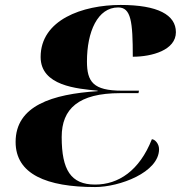

<svg xmlns="http://www.w3.org/2000/svg" viewBox="-20 -744 730 775"><path d="M364 11C462 11 622 -48 622 -142C622 -164 605 -182 593 -182C543 -55 458 1 364 1C266 1 229 -58 229 -191C229 -305 297 -368 465 -368H539L541 -378H472C356 -378 331 -414 331 -496C331 -616 374 -714 457 -714C509 -714 516 -657 516 -515C594 -515 690 -542 690 -614C690 -684 617 -724 467 -724C313 -724 144 -664 144 -514C144 -397 292 -386 374 -378V-376C192 -364 43 -318 43 -171C43 -41 168 11 364 11Z"/></svg>

Font: Noto Serif Display Black
Style: Italic
Weight: 900
Italic angle: -12°
Designer: Monotype Design Team
Foundry: Monotype Imaging Inc.
Version: Version 2.009